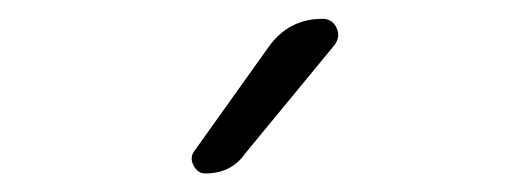

<svg xmlns="http://www.w3.org/2000/svg" viewBox="-20 -775 540 205"><path d="M199.2 -589.8Q191.4 -589.8 187 -597.7Q182.6 -605.5 186.5 -612.3L266.6 -724.6Q288.1 -754.9 324.2 -754.9Q335 -754.9 339.4 -745.1Q343.8 -735.4 336.9 -726.6L241.2 -610.4Q226.6 -589.8 199.2 -589.8Z"/></svg>

Font: Rounded Mgen+ 1mn light
Style: Regular
Weight: 200
Designer: [Source Han Sans]
Ryoko NISHIZUKA  (kana & ideographs); Paul D. Hunt (Latin, Greek & Cyrillic); Wenlong ZHANG  (bopomofo
Version: Version 1.059.20150602